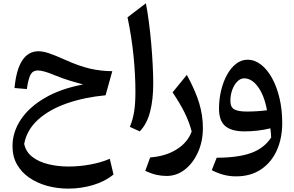

<svg xmlns="http://www.w3.org/2000/svg" viewBox="-20 -788 1782 1163"><path d="M67.9 -254.9Q88.9 -477.5 213.4 -477.5Q239.7 -477.5 276.1 -465.6Q312.5 -453.6 368.7 -428.2Q457.5 -387.7 525.4 -372.3Q593.3 -356.9 660.2 -356.9L619.6 -210.9Q490.2 -198.7 384.3 -161.6Q278.3 -124.5 210.4 -63Q142.6 -1.5 126.5 83.5Q136.7 132.3 176.3 162.6Q215.8 192.9 273.4 206.8Q331.1 220.7 395 220.7Q461.4 220.7 528.1 208.3Q594.7 195.8 645 173.8L667.5 269Q615.7 311.5 543.2 333Q470.7 354.5 393.6 354.5Q327.1 354.5 266.4 337.9Q205.6 321.3 158 288.8Q110.4 256.3 83 208.3Q55.7 160.2 55.7 97.2Q55.7 12.7 105.7 -63Q155.8 -138.7 251.2 -194.6Q346.7 -250.5 483.4 -276.4Q451.7 -284.7 405.8 -298.6Q359.9 -312.5 315.4 -330.6Q274.9 -347.7 250 -354.5Q225.1 -361.3 209 -361.3Q179.2 -361.3 165.3 -336.2Q151.4 -311 142.6 -248.5Z M863.8 -768.1Q873.5 -717.8 881.8 -654.5Q890.1 -591.3 896 -524.2Q901.9 -457 905 -394.5Q908.2 -332 908.2 -283.7Q908.2 -183.6 888.9 -110.1Q869.6 -36.6 826.7 7.8L766.6 -19.5Q784.2 -61.5 792.2 -110.1Q800.3 -158.7 800.3 -233.4Q800.3 -332 789.1 -447Q777.8 -562 752.4 -683.1Z M1209 -12.7Q1209 67.9 1179.4 133.8Q1149.9 199.7 1100.1 238.8Q1050.3 277.8 989.3 277.8Q957.5 277.8 926.8 270.8Q896 263.7 859.9 247.1L889.6 165.5Q983.4 158.7 1050.3 116.7Q1117.2 74.7 1141.1 8.3Q1126.5 -47.9 1099.1 -103.8Q1071.8 -159.7 1025.4 -228.5L1111.8 -334.5Q1164.1 -238.3 1186.5 -163.6Q1209 -88.9 1209 -12.7Z M1409.2 280.3Q1373 280.3 1338.1 271.7Q1303.2 263.2 1262.7 242.7L1292.5 167.5Q1423.8 167 1502.2 138.2Q1580.6 109.4 1622.6 44.9Q1622.1 30.3 1620.8 17.3Q1619.6 4.4 1617.7 -10.7Q1583 -2 1543 2.9Q1502.9 7.8 1460.9 7.8Q1382.8 7.8 1344.7 -24.2Q1306.6 -56.2 1306.6 -129.9Q1306.6 -186.5 1319.3 -239.7Q1332 -293 1355.2 -335Q1378.4 -377 1409.9 -401.6Q1441.4 -426.3 1479.5 -426.3Q1522.9 -426.3 1561 -396.7Q1599.1 -367.2 1627.9 -314.9Q1656.7 -262.7 1673.1 -193.1Q1689.5 -123.5 1689.5 -43.5Q1689.5 50.3 1656.5 123.3Q1623.5 196.3 1560.8 238.3Q1498 280.3 1409.2 280.3ZM1597.2 -120.1Q1580.6 -210.4 1542.7 -262Q1504.9 -313.5 1459 -313.5Q1436 -313.5 1417 -293.9Q1397.9 -274.4 1386.7 -243.4Q1375.5 -212.4 1375.5 -177.2Q1375.5 -138.7 1399.2 -125.5Q1422.9 -112.3 1475.1 -112.3Q1503.9 -112.3 1536.4 -114.3Q1568.8 -116.2 1597.2 -120.1Z"/></svg>

Font: Pinar DS1 SemiBold
Style: Regular
Weight: 600
Designer: Amin Abedi
Version: Version 3.000